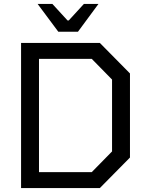

<svg xmlns="http://www.w3.org/2000/svg" viewBox="-20 -955 745 975"><path d="M276 -794 171 -935H246L323 -851H329L406 -935H480L376 -794ZM87 0V-737H487L640 -582V-155L487 0ZM178 -81H446L549 -186V-551L446 -656H178Z"/></svg>

Font: Tomorrow
Style: Regular
Weight: 400
Designer: Tony de Marco, Monica Rizzolli
Foundry: Just in Type
Version: Version 2.002